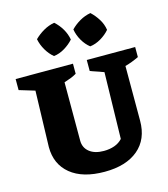

<svg xmlns="http://www.w3.org/2000/svg" viewBox="-139 -1025 1002 1142"><g transform="rotate(-15 362.0 -454.0)"><path d="M364 13Q229 13 154.5 -48Q80 -109 80 -215L90 -560L-6 -589V-657H347V-595Q330 -585 312.5 -578Q295 -571 270 -563V-204Q270 -160 302.5 -134Q335 -108 391 -108Q427 -108 456.5 -118.5Q486 -129 506 -151L515 -560L432 -589V-657H730V-595Q709 -585 688 -577Q667 -569 645 -563V-226Q645 -112 570.5 -49.5Q496 13 364 13ZM302 -921Q329 -897 347.5 -865.5Q366 -834 372 -799Q349 -773 316.5 -753.5Q284 -734 250 -730Q224 -751 204.5 -784Q185 -817 178 -853Q203 -878 235 -896.5Q267 -915 302 -921ZM525 -921Q551 -897 570.5 -865.5Q590 -834 595 -799Q573 -773 540 -753.5Q507 -734 473 -730Q446 -751 427 -784Q408 -817 402 -853Q426 -878 458 -896.5Q490 -915 525 -921Z"/></g></svg>

Font: Piazzolla ExtraBold
Style: Regular
Weight: 800
Designer: Juan Pablo del Peral
Foundry: Huerta Tipografica
Version: Version 1.330